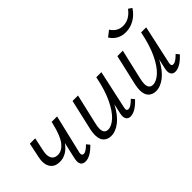

<svg xmlns="http://www.w3.org/2000/svg" viewBox="-35 -1081 1545 1545"><g transform="rotate(-45 738.0 -308.5)"><path d="M58 -242Q58 -260 63 -285L90 -414H151L127 -302Q122 -277 122 -260Q122 -226 138.5 -208Q155 -190 186 -190Q232 -190 269.5 -236.5Q307 -283 334 -397L338 -414H400L323 -89Q320 -79 320 -70Q320 -49 339 -49Q353 -49 368 -59Q383 -69 406 -91L428 -64Q362 5 307 5Q257 5 257 -47Q257 -59 262 -82L293 -218Q237 -139 157 -139Q109 -139 83.5 -167Q58 -195 58 -242Z M509 -93Q509 -120 516 -152L576 -414H638L579 -159Q571 -125 571 -104Q571 -48 617 -48Q655 -48 699 -87.5Q743 -127 782.5 -209.5Q822 -292 846 -414H904L833 -89Q830 -76 830 -67Q830 -49 848 -49Q862 -49 879 -60Q896 -71 920 -95L942 -69Q874 5 818 5Q797 5 785 -8Q773 -21 773 -45Q773 -57 776 -72L795 -157Q752 -75 700.5 -34.5Q649 6 598 6Q559 6 534 -18Q509 -42 509 -93Z M1019 -93Q1019 -120 1026 -152L1086 -414H1148L1089 -159Q1081 -125 1081 -104Q1081 -48 1127 -48Q1165 -48 1209 -87.5Q1253 -127 1292.5 -209.5Q1332 -292 1356 -414H1414L1343 -89Q1340 -76 1340 -67Q1340 -49 1358 -49Q1372 -49 1389 -60Q1406 -71 1430 -95L1452 -69Q1384 5 1328 5Q1307 5 1295 -8Q1283 -21 1283 -45Q1283 -57 1286 -72L1305 -157Q1262 -75 1210.5 -34.5Q1159 6 1108 6Q1069 6 1044 -18Q1019 -42 1019 -93ZM1139 -573 1189 -612Q1211 -580 1236 -566.5Q1261 -553 1292 -553Q1364 -553 1416 -623L1446 -603Q1415 -554 1368.5 -527.5Q1322 -501 1270 -501Q1228 -501 1194.5 -519.5Q1161 -538 1139 -573Z"/></g></svg>

Font: LXGW Bright GB
Style: Italic
Weight: 400
Italic angle: -12°
Designer: Christian Thalmann (Catharsis Fonts)
Foundry: LXGW / Christian Thalmann (Catharsis Fonts) / Fontworks Inc.
Version: Version 5.510